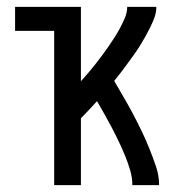

<svg xmlns="http://www.w3.org/2000/svg" viewBox="-20 -540 540 560"><path d="M138 0V-450H24V-520H216V-303Q227 -315 237.5 -327.5Q248 -340 258 -352.5Q268 -365 277.5 -378Q287 -391 296.5 -404.5Q306 -418 314.5 -431.5Q323 -445 330.5 -459Q338 -473 344.5 -488.5Q351 -504 351 -520H436Q436 -504 430.5 -489Q425 -474 418 -460Q411 -446 403.5 -432.5Q396 -419 387.5 -405.5Q379 -392 370 -379.5Q361 -367 351.5 -354Q342 -341 332.5 -328.5Q323 -316 313 -304Q327 -280 341 -256Q355 -232 368 -207.5Q381 -183 393 -158Q405 -133 415.5 -107Q426 -81 435 -54.5Q444 -28 444 0H366Q366 -22 359.5 -44Q353 -66 344.5 -86.5Q336 -107 326.5 -127Q317 -147 306.5 -167Q296 -187 285 -206.5Q274 -226 263 -245Q251 -232 239.5 -219.5Q228 -207 216 -195V0Z"/></svg>

Font: Zed Sans
Style: Regular
Weight: 400
Designer: Belleve Invis
Foundry: Belleve Invis
Version: Version 1.0.0; ttfautohint (v1.8.4)